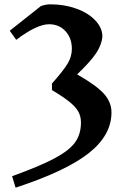

<svg xmlns="http://www.w3.org/2000/svg" viewBox="-20 -603 600 887"><path d="M495 -84Q495 22 389.5 105Q284 188 52 264L36 211Q166 164 233 128Q300 92 327 54.5Q354 17 354 -37Q354 -65 342 -87Q330 -109 301.5 -132Q273 -155 220 -187V-217Q275 -279 293.5 -311Q312 -343 312 -377Q312 -427 282.5 -459Q253 -491 207 -491Q150 -491 55 -419L25 -461L169 -575Q191 -583 213 -583Q278 -583 333 -563Q388 -543 420.5 -508.5Q453 -474 453 -434Q450 -396 423.5 -356.5Q397 -317 336 -259H337Q425 -209 460 -170Q495 -131 495 -84Z"/></svg>

Font: Inknut Antiqua Medium
Style: Regular
Weight: 500
Designer: Claus Eggers Sørensen
Foundry: Claus Eggers Sørensen
Version: Version 1.003; ttfautohint (v1.8.2) -l 8 -r 50 -G 200 -x 14 